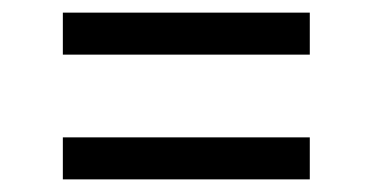

<svg xmlns="http://www.w3.org/2000/svg" viewBox="-20 -532 590 304"><path d="M79.5 -445.5V-512H470.5V-445.5ZM79.5 -248V-314.5H470.5V-248Z"/></svg>

Font: Encode Sans Semi Expanded
Style: Regular
Weight: 400
Width: 6
Designer: Multiple Designers
Foundry: Impallari Type
Version: Version 2.000